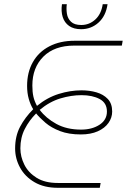

<svg xmlns="http://www.w3.org/2000/svg" viewBox="-20 -894 604 914"><path d="M255 0Q190 0 144.5 -26.5Q99 -53 75.5 -96Q52 -139 52 -187Q52 -246 75.5 -290.5Q99 -335 138 -374Q125 -395 117 -423Q109 -451 109 -485Q109 -550 136.5 -598.5Q164 -647 215 -673.5Q266 -700 335 -700H564L560 -677H334Q239 -677 186.5 -624.5Q134 -572 134 -487Q134 -456 139 -434Q144 -412 156 -390Q205 -430 260 -447Q315 -464 368 -464Q406 -464 439 -454.5Q472 -445 493 -423Q514 -401 514 -363Q514 -334 496.5 -309Q479 -284 445.5 -269Q412 -254 365 -254Q307 -254 265.5 -270Q224 -286 196.5 -309.5Q169 -333 152 -354Q119 -321 98 -280Q77 -239 77 -188Q77 -148 96 -110Q115 -72 154.5 -47.5Q194 -23 255 -23H459L455 0ZM366 -277Q418 -277 453.5 -300Q489 -323 489 -363Q489 -404 454.5 -422.5Q420 -441 368 -441Q319 -441 267.5 -425.5Q216 -410 169 -371Q199 -331 248.5 -304Q298 -277 366 -277ZM366 -755Q331 -755 309 -770.5Q287 -786 278.5 -813Q270 -840 275 -874H298Q295 -852 298.5 -829Q302 -806 318 -790.5Q334 -775 367 -775Q405 -775 433.5 -801Q462 -827 469 -874H492Q484 -818 449 -786.5Q414 -755 366 -755Z"/></svg>

Font: MuseoModerno Thin
Style: Italic
Weight: 100
Italic angle: -9°
Designer: Pablo Cosgaya, Héctor Gatti, Marcela Romero, and the Authors of The MuseoModerno Project.
Foundry: Omnibus-Type Team
Version: Version 1.003